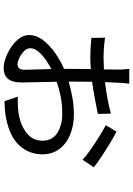

<svg xmlns="http://www.w3.org/2000/svg" viewBox="140 -805 720 1040"><g transform="rotate(90 500.0 -285.0)"><path d="M692.9 -556.2Q721.7 -541.5 759 -518.8Q796.4 -496.1 831.1 -472.9Q865.7 -449.7 886.2 -433.1L845.2 -372.1Q826.2 -390.6 791.5 -415Q756.8 -439.5 720.2 -462.2Q683.6 -484.9 658.2 -498ZM354 -203.1Q309.6 -180.7 275.4 -149.7Q241.2 -118.7 241.2 -87.9Q241.2 -70.8 256.8 -55.4Q272.5 -40 293 -30Q313.5 -20 328.1 -20Q357.9 -20 357.9 -58.1ZM184.1 -494.1Q220.7 -488.8 247.1 -487.3Q273.4 -485.8 290 -485.8L356 -487.8L356.9 -567.9Q356.9 -580.1 355.7 -598.1Q354.5 -616.2 353 -625H433.1Q431.6 -615.2 430.2 -597.2Q428.7 -579.1 428.2 -567.9L424.8 -494.1Q470.7 -499 514.9 -507.3Q559.1 -515.6 595.2 -525.9L597.2 -455.1Q571.3 -449.7 524.4 -440.7Q477.5 -431.6 422.9 -423.8L421.9 -301.8V-296.9Q465.3 -309.6 510 -317.4Q554.7 -325.2 599.1 -325.2Q661.6 -325.2 710.7 -304.4Q759.8 -283.7 787.8 -245.6Q815.9 -207.5 815.9 -154.8Q815.9 -83 768.3 -30.3Q720.7 22.5 620.1 42Q594.7 47.4 569.6 48.8Q544.4 50.3 527.8 50.8L503.9 -21Q526.4 -21 551.8 -21.7Q577.1 -22.5 601.1 -26.9Q658.7 -36.6 700.4 -69.1Q742.2 -101.6 742.2 -154.8Q742.2 -209 699.7 -235.6Q657.2 -262.2 598.1 -262.2Q545.4 -262.2 503.4 -253.9Q461.4 -245.6 422.9 -231.9L426.8 -44.9Q426.8 9.8 406.2 32.5Q385.7 55.2 349.1 55.2Q324.2 55.2 293.7 44.2Q263.2 33.2 234.9 14.2Q206.5 -4.9 188.2 -29.5Q169.9 -54.2 169.9 -82Q169.9 -122.6 198 -158.9Q226.1 -195.3 268.3 -224.4Q310.5 -253.4 353 -272V-298.8L354 -417Q320.8 -414.1 290 -414.1Q265.1 -414.1 243.2 -415.5Q221.2 -417 185.1 -419.9Z"/></g></svg>

Font: Source Han Sans CN
Style: Regular
Weight: 400
Designer: Ryoko NISHIZUKA  (kana, bopomofo & ideographs); Paul D. Hunt (Latin, Greek & Cyrillic); Sandoll Communications , Soo-you
Foundry: Adobe
Version: Version 2.004;hotconv 1.0.118;makeotfexe 2.5.65603